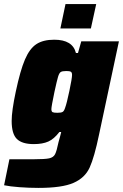

<svg xmlns="http://www.w3.org/2000/svg" viewBox="-45 -712 601 938"><path d="M-25 193 1 66H121Q175 66 195.5 61.5Q216 57 224 41.5Q232 26 241 -18Q244 -31 249 -47L254 -67H245Q219 -33 191 -20.5Q163 -8 120 -8Q63 -8 37.5 -33Q12 -58 12 -121Q12 -170 32 -264Q54 -368 77 -421.5Q100 -475 133 -496.5Q166 -518 220 -518Q310 -518 326 -453H336L352 -510H536L439 -55Q416 56 393 106.5Q370 157 314 181.5Q258 206 143 206Q97 206 50 202.5Q3 199 -25 193ZM273 -185Q281 -206 294 -268Q307 -330 307 -346Q307 -358 301 -361.5Q295 -365 279 -365Q259 -365 251.5 -360Q244 -355 238.5 -336.5Q233 -318 221 -263Q206 -191 206 -179Q206 -167 212 -164Q218 -161 235 -161Q253 -161 260.5 -165Q268 -169 273 -185ZM250 -573 275 -692H425L399 -573Z"/></svg>

Font: Saira Semi Condensed Black
Style: Italic
Weight: 900
Width: 4
Italic angle: -12°
Designer: Hector Gatti with collaboration of the Omnibus-Type team
Foundry: Omnibus-Type
Version: Version 1.001; ttfautohint (v1.8)